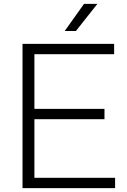

<svg xmlns="http://www.w3.org/2000/svg" viewBox="-20 -965 654 985"><path d="M95.5 0V-740H565.5V-687H156.5V-53H570.5V0ZM132 -353.5V-406.5H516V-353.5ZM312 -806 411 -945H479.5L369.5 -806Z"/></svg>

Font: Encode Sans SemiExpanded Light
Style: Regular
Weight: 300
Width: 6
Designer: Multiple Designers
Foundry: Impallari Type
Version: Version 3.002